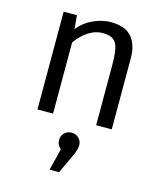

<svg xmlns="http://www.w3.org/2000/svg" viewBox="-123 -641 862 1024"><g transform="rotate(15 307.5 -128.5)"><path d="M103.1 0V-540H176.4L183.1 -465.1Q215.9 -506.7 265.1 -529Q314.4 -551.3 361.5 -551.3Q441 -551.3 477.2 -509.2Q513.3 -467.2 513.3 -392.3V0H427.2V-328.7Q427.2 -384.1 421 -417.9Q414.9 -451.8 395.1 -467.7Q375.4 -483.6 334.9 -483.6Q303.1 -483.6 275.1 -469.7Q247.2 -455.9 225.4 -435.1Q203.6 -414.4 189.2 -393.3V0ZM312.3 72.3Q335.4 72.3 351.5 87.9Q367.7 103.6 367.7 127.2Q367.7 149.7 352.3 183.6L301 293.3H248.7L278.5 173.3Q256.4 155.4 256.4 127.2Q256.4 103.6 272.6 87.9Q288.7 72.3 312.3 72.3Z"/></g></svg>

Font: FiraCode Nerd Font
Style: Regular
Weight: 400
Designer: Carrois Corporate, Edenspiekermann AG, Nikita Prokopov
Foundry: Carrois Corporate, Edenspiekermann AG, Nikita Prokopov
Version: Version 6.002;Nerd Fonts 2.2.2